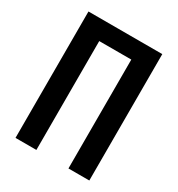

<svg xmlns="http://www.w3.org/2000/svg" viewBox="-163 -801 827 892"><g transform="rotate(30 250.0 -355.0)"><path d="M448 -694V-16H336V-600H164V-16H52V-694Z"/></g></svg>

Font: D2Coding ligature
Style: Bold
Weight: 700
Monospace: yes
Designer: Yong-Rak Park; Jeong-Hwan Yoon; Sang-Min Lee;
Foundry: NHN Corporation
Version: Version 1.3.2; Build 20180524